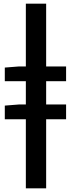

<svg xmlns="http://www.w3.org/2000/svg" viewBox="-20 -770 386 1040"><path d="M6 -330H120V-204H82L6 -198V-124H120V250H230V-124H338V-204H230V-330H338V-410H230V-750H120V-410H82L6 -404Z"/></svg>

Font: Giro Sans Black
Style: Regular
Weight: 900
Designer: Paul D. Hunt
Foundry: Adobe Systems Incorporated
Version: Version 1.000;PS 1.0;hotconv 1.0.88;makeotf.lib2.5.647800